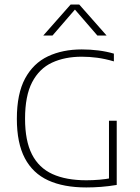

<svg xmlns="http://www.w3.org/2000/svg" viewBox="-20 -819 616 843"><path d="M359 4Q259.5 4 191.8 -27Q124 -58 89 -124.5Q54 -191 54 -297Q54 -407.5 90.2 -474.5Q126.5 -541.5 190.8 -571.8Q255 -602 339 -602Q376 -602 412 -597.5Q448 -593 480 -583.5V-549.5Q440.5 -561 406.5 -565.5Q372.5 -570 339 -570Q264.5 -570 208.5 -544Q152.5 -518 121.2 -458.2Q90 -398.5 90 -297.5Q90 -201 120.2 -141.5Q150.5 -82 210.2 -54.8Q270 -27.5 359 -27.5Q388 -27.5 417 -30Q446 -32.5 470.5 -37.5L458.5 -21V-289H492.5V-7Q456.5 -1 423.5 1.5Q390.5 4 359 4ZM170 -663 290 -799H328L448 -663H407.5L302.5 -784.5H315.5L210.5 -663Z"/></svg>

Font: Encode Sans SC Thin
Style: Regular
Weight: 250
Designer: Multiple Designers
Foundry: Impallari Type
Version: Version 3.002